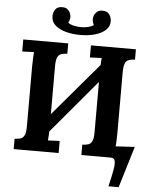

<svg xmlns="http://www.w3.org/2000/svg" viewBox="-68 -982 979 1221"><g transform="rotate(5 421.0 -371.5)"><path d="M671 183Q687 116 694 76Q701 36 696 18Q691 0 670 0H482V-66Q505 -67 520.5 -72Q536 -77 544.5 -95Q553 -113 553 -153V-473L266 -132Q265 -114 264 -98.5Q263 -83 262 -74L337 -77V0H50V-66Q73 -67 88.5 -72Q104 -77 112.5 -95Q121 -113 121 -153V-536Q121 -563 122.5 -588Q124 -613 125 -626L50 -623V-700H337V-634Q315 -633 299 -628Q283 -623 274.5 -605.5Q266 -588 266 -547V-242L554 -581Q555 -595 555.5 -607Q556 -619 557 -626L482 -623V-700H769V-634Q728 -633 713 -616.5Q698 -600 698 -547V-164Q698 -137 697 -112Q696 -87 694 -74L816 -81L736 183ZM408 -760Q358 -760 315.5 -771.5Q273 -783 247.5 -806Q222 -829 222 -863Q222 -887 235 -906.5Q248 -926 277 -926Q301 -927 313.5 -916Q326 -905 331 -891.5Q336 -878 336 -870Q336 -861 333.5 -851Q331 -841 326 -830Q341 -820 363 -815Q385 -810 408 -810Q431 -810 453 -815Q475 -820 489 -830Q479 -850 479 -870Q479 -878 484 -891.5Q489 -905 502 -916Q515 -927 538 -926Q567 -926 580.5 -906.5Q594 -887 594 -863Q594 -829 568 -806Q542 -783 500 -771.5Q458 -760 408 -760Z"/></g></svg>

Font: Lora
Style: Weight 700
Weight: 700
Designer: Olga Karpushina, Alexei Vanyashin (Cyrillic)
Foundry: Cyreal
Version: Version 3.001